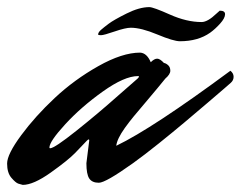

<svg xmlns="http://www.w3.org/2000/svg" viewBox="-65 -501 677 540"><path d="M178 -42 186 -106Q186 -109 184.5 -109Q183 -109 179 -105Q166 -91 146 -70.5Q126 -50 77.5 -15.5Q29 19 -1 19Q-6 18 -13.5 15.5Q-21 13 -33 -1Q-45 -15 -45 -41Q-45 -67 -5.5 -120.5Q34 -174 89 -225.5Q144 -277 211.5 -315Q279 -353 329 -353Q348 -352 359 -326Q369 -336 377 -336Q385 -336 396 -324Q402 -323 408 -317.5Q414 -312 414 -302Q414 -292 400 -280Q379 -254 351 -221Q323 -188 311 -173.5Q299 -159 286 -141Q264 -110 262 -91Q364 -140 583 -302Q592 -295 592 -285Q592 -275 584 -268Q576 -261 564.5 -251Q553 -241 519 -212Q485 -183 453.5 -156.5Q422 -130 381.5 -97.5Q341 -65 309 -42Q232 13 213 13Q194 13 186 1Q178 -11 178 -42ZM76 -84Q88 -84 149.5 -133Q211 -182 266 -231L322 -280Q326 -284 326 -285.5Q326 -287 323 -287Q285 -287 224 -243.5Q163 -200 118.5 -151.5Q74 -103 74 -86Q74 -84 76 -84ZM355 -481Q366 -481 413 -460Q460 -439 502 -439Q519 -439 544 -463L553 -471Q568 -471 568 -461Q568 -450 554 -434.5Q540 -419 526 -409Q492 -385 441 -385Q423 -385 377.5 -404Q332 -423 303 -423Q288 -423 257.5 -412.5Q227 -402 219 -402Q211 -402 211 -404Q211 -410 219 -417Q227 -424 241 -434.5Q255 -445 291 -463Q327 -481 355 -481Z"/></svg>

Font: Mr Dafoe
Style: Regular
Weight: 400
Designer: Alejandro Paul
Foundry: Alejandro Paul
Version: Version 1.000